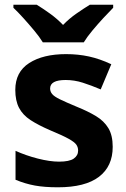

<svg xmlns="http://www.w3.org/2000/svg" viewBox="-20 -786 537 816"><path d="M459 -162Q459 -79 400.5 -34.5Q342 10 226 10Q169 10 128 2.5Q87 -5 46 -22V-145Q90 -125 141 -112Q192 -99 231 -99Q275 -99 293.5 -112Q312 -125 312 -146Q312 -160 304.5 -171Q297 -182 272 -196Q247 -210 194 -232Q143 -254 110 -275.5Q77 -297 61 -327.5Q45 -358 45 -404Q45 -480 104 -518Q163 -556 261 -556Q312 -556 358 -546Q404 -536 453 -513L408 -406Q368 -423 332 -434.5Q296 -446 259 -446Q193 -446 193 -410Q193 -397 201.5 -386.5Q210 -376 234.5 -364Q259 -352 307 -332Q354 -313 388 -292.5Q422 -272 440.5 -241.5Q459 -211 459 -162ZM162 -606Q148 -629 125.5 -656Q103 -683 79.5 -709Q56 -735 37 -753V-766H136Q162 -750 192 -728.5Q222 -707 248 -680Q274 -707 305 -728.5Q336 -750 362 -766H461V-753Q443 -735 419 -709Q395 -683 372.5 -656Q350 -629 336 -606Z"/></svg>

Font: Noto Sans Gurmukhi UI
Style: Bold
Weight: 700
Designer: Jelle Bosma - Monotype Design Team
Foundry: Monotype Imaging Inc.
Version: Version 2.004; ttfautohint (v1.8.4.7-5d5b)